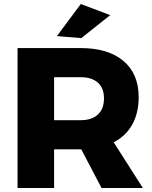

<svg xmlns="http://www.w3.org/2000/svg" viewBox="-20 -942 764 962"><path d="M532.2 -866.2 387.2 -751 265.1 -761.2 384.8 -921.9ZM695.8 0H488.8L387.2 -193.8H382.8H251V0H67.9V-701.2H382.8Q522 -701.2 598.4 -636.7Q674.8 -572.3 674.8 -455.1Q674.8 -376 642.8 -318.4Q610.8 -260.7 549.8 -229ZM251 -555.2V-339.8H383.8Q439.9 -339.8 470.5 -368.2Q501 -396.5 501 -449.2Q501 -500.5 470.5 -527.8Q439.9 -555.2 383.8 -555.2Z"/></svg>

Font: Montserrat-Arabic
Style: Bold
Weight: 700
Designer: Mohamed Gaber
Foundry: Kief Type Foundry
Version: Version 5.008;PS 005.008;hotconv 1.0.88;makeotf.lib2.5.64775